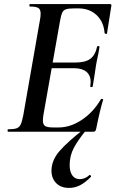

<svg xmlns="http://www.w3.org/2000/svg" viewBox="-20 -645 571 940"><path d="M20 -12Q48 -12 61.5 -17Q75 -22 81.5 -36Q88 -50 94 -81L175 -544Q179 -563 179 -578Q179 -599 167.5 -606Q156 -613 126 -613Q124 -613 124 -619Q124 -625 126 -625H519Q527 -625 525 -616L504 -482Q504 -479 500 -479Q497 -479 494.5 -480.5Q492 -482 492 -483Q488 -538 453 -571Q418 -604 363 -604H345Q316 -604 303 -599.5Q290 -595 284.5 -583Q279 -571 274 -543L193 -85Q190 -67 190 -55Q190 -35 201 -28Q212 -21 241 -21H267Q325 -21 381 -58.5Q437 -96 474 -159Q475 -162 481 -160.5Q487 -159 485 -157Q469 -105 451 -15Q449 -6 446 -3Q443 0 435 0H20Q17 0 17 -6Q17 -12 20 -12ZM422 -223Q424 -237 424 -243Q424 -276 403 -293.5Q382 -311 344 -311H187L191 -339H351Q397 -339 421.5 -356.5Q446 -374 455 -415Q456 -420 462 -419.5Q468 -419 467 -414Q463 -386 455 -352Q455 -348 450 -325Q447 -307 443 -278Q441 -267 439 -253Q437 -239 434 -222Q433 -218 427 -218.5Q421 -219 422 -223ZM232 191Q232 140 271.5 94.5Q311 49 392 -14L401 -7Q361 42 341 80Q321 118 321 164Q321 194 333.5 213Q346 232 371 232Q396 232 418 212L419 211Q422 211 424.5 215Q427 219 425 221Q396 250 371 262.5Q346 275 318 275Q278 275 255 251.5Q232 228 232 191Z"/></svg>

Font: Cormorant Garamond
Style: Bold Italic
Weight: 700
Italic angle: -10°
Designer: Christian Thalmann (Catharsis Fonts)
Foundry: Catharsis Fonts
Version: Version 4.000